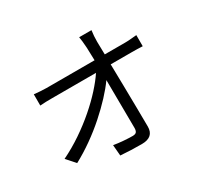

<svg xmlns="http://www.w3.org/2000/svg" viewBox="-163 -1006 1326 1257"><g transform="rotate(-30 500.0 -377.5)"><path d="M86 -141Q162 -178 232 -225.5Q302 -273 362.5 -325.5Q423 -378 469.5 -429.5Q516 -481 546 -526H217Q192 -526 169 -525.5Q146 -525 123 -523V-608Q145 -606 168.5 -604Q192 -602 215 -602H579L576 -699Q574 -728 572 -747.5Q570 -767 567 -783H660Q654 -741 654 -699L656 -602H813Q833 -602 858 -604.5Q883 -607 898 -608V-524Q881 -525 857.5 -525.5Q834 -526 816 -526H657Q659 -451 660 -365Q661 -279 662.5 -197Q664 -115 664 -52Q664 28 573 28Q534 28 492 26.5Q450 25 413 22L406 -60Q442 -54 480.5 -51Q519 -48 547 -48Q569 -48 576.5 -58Q584 -68 584 -88L581 -451Q550 -407 503 -356.5Q456 -306 398.5 -255Q341 -204 276 -158Q211 -112 144 -76Z"/></g></svg>

Font: Go Noto Kurrent-Regular
Style: Regular
Weight: 400
Designer: Monotype Design Team
Foundry: Monotype Imaging Inc.
Version: Version 2.012; ttfautohint (v1.8.4.7-5d5b)